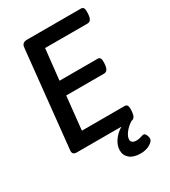

<svg xmlns="http://www.w3.org/2000/svg" viewBox="-213 -804 971 1097"><g transform="rotate(-30 273.0 -256.0)"><path d="M523 -662 522 -649Q519 -607 492 -607H212L190 -404H441Q453 -404 458 -395.5Q463 -387 462 -367L461 -353Q457 -312 431 -312H181L158 -93H440Q452 -93 457 -84Q462 -75 461 -55L460 -41Q456 -2 432 0Q403 18 384.5 42.5Q366 67 366 86Q366 98 375 105Q384 112 401 112Q416 112 430.5 107Q445 102 452 102Q460 102 466.5 114.5Q473 127 473 140Q473 157 447 172.5Q421 188 385 188Q339 188 314 167.5Q289 147 289 113Q289 82 309.5 51.5Q330 21 365 0H73Q56 0 49 -7Q42 -14 44 -31L110 -666Q111 -684 120 -692Q129 -700 146 -700H502Q514 -700 519 -691Q524 -682 523 -662Z"/></g></svg>

Font: Asap-MediumItalic
Style: Italic
Weight: 500
Italic angle: -6°
Designer: Pablo Cosgaya
Foundry: Omnibus-Type
Version: Version 2.000; ttfautohint (v1.8)